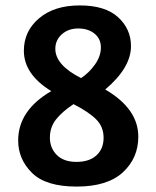

<svg xmlns="http://www.w3.org/2000/svg" viewBox="-20 -677 575 708"><path d="M47 -159Q47 -270 169 -341Q68 -403 68 -490Q68 -562 124 -609.5Q180 -657 274 -657Q368 -657 415.5 -613.5Q463 -570 463 -507Q463 -427 368 -347Q490 -276 490 -173Q490 -94 433 -41.5Q376 11 262.5 11Q149 11 98 -39.5Q47 -90 47 -159ZM251 -293Q209 -265 186.5 -236.5Q164 -208 164 -169.5Q164 -131 189.5 -105.5Q215 -80 262 -80Q309 -80 335.5 -104Q362 -128 362 -169Q362 -210 334 -237.5Q306 -265 251 -293ZM184 -497Q184 -437 279 -389Q309 -409 330.5 -439.5Q352 -470 352 -502Q352 -534 328.5 -553Q305 -572 268.5 -572Q232 -572 208 -550.5Q184 -529 184 -497Z"/></svg>

Font: Bree Serif
Style: Regular
Weight: 400
Designer: Veronika Burian, Jos Scaglione
Foundry: TypeTogether
Version: Version 1.002